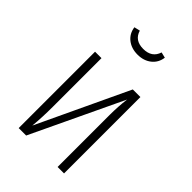

<svg xmlns="http://www.w3.org/2000/svg" viewBox="-221 -838 928 928"><g transform="rotate(45 243.0 -373.5)"><path d="M398 0H354V-356Q354 -412 361 -468L139 0H88V-522H132V-188Q132 -118 126 -55L346 -522H398ZM139 -740 169 -747Q184 -696 243 -696Q302 -696 318 -747L347 -740Q342 -702 313.5 -679.5Q285 -657 243 -657Q201 -657 172.5 -679.5Q144 -702 139 -740Z"/></g></svg>

Font: Fira Sans Extra Condensed ExtraLight
Style: Regular
Weight: 275
Width: 1
Designer: Carrois Corporate & Edenspiekermann AG
Foundry: Carrois Corporate GbR & Edenspiekermann AG
Version: Version 4.203